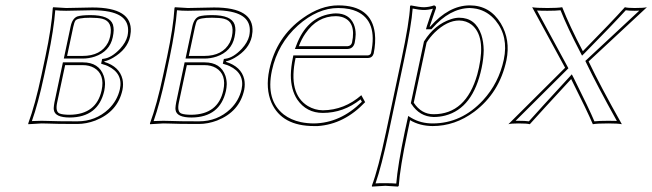

<svg xmlns="http://www.w3.org/2000/svg" viewBox="-20 -459 2426 714"><path d="M134.8 0Q134.8 0 85.4 2.9L85 0Q110.8 -69.8 134.3 -180.2L148.9 -249Q171.9 -356.9 176.3 -429.2L177.7 -432.1Q179.7 -432.1 226.1 -429.2Q245.1 -429.2 274.9 -430.2Q305.2 -431.2 323.7 -431.2Q472.2 -431.2 466.3 -340.8Q465.3 -331.5 463.9 -323.2Q453.6 -275.4 400.4 -244.1Q381.8 -233.4 368.2 -231L367.7 -229Q424.3 -211.4 435.5 -164.6Q439.5 -145.5 435.5 -125Q418 -43.5 334.5 -10.7Q300.8 2 267.6 2Q186.5 2 157.2 0.5Q146 0 134.8 0ZM222.2 -216.8 192.4 -77.1Q185.5 -43.9 201.2 -37.1Q212.9 -32.2 239.7 -32.2Q338.4 -33.7 357.9 -123Q370.6 -182.6 330.1 -206.5Q312 -216.8 288.1 -216.8ZM229.5 -251H286.6Q355.5 -251 381.8 -300.8Q387.2 -312 389.6 -323.2Q401.4 -378.9 360.4 -389.2Q344.2 -393.1 316.4 -393.1Q268.1 -393.1 260.3 -382.3Q255.9 -375.5 252.4 -358.9ZM134.8 -9.8Q146.5 -9.8 157.7 -9.3Q189 -7.8 267.6 -7.8Q335.4 -7.8 383.8 -53.2Q416 -84.5 425.8 -127Q438.5 -186 380.9 -213.4Q372.6 -217.3 364.7 -219.2L356 -222.2L359.9 -239.7L366.7 -240.7Q395.5 -244.6 426.8 -277.8Q448.2 -301.3 454.1 -325.2Q469.2 -397.5 388.2 -415Q386.7 -415.5 386.2 -415.5Q358.9 -420.9 323.7 -420.9Q305.2 -420.9 275.4 -419.9Q245.6 -418.9 226.1 -418.9Q202.1 -418.9 185.5 -420.9Q180.2 -350.1 158.7 -247.1L144 -177.7Q121.6 -73.2 98.6 -8.8Q114.7 -9.8 134.8 -9.8ZM213.9 -227.1H288.1Q348.1 -227.1 365.7 -176.8Q370.6 -161.6 370.6 -146Q370.1 -133.3 367.7 -121.1Q345.2 -22.9 239.7 -22Q184.1 -22 180.2 -50.3Q179.7 -54.2 179.7 -56.6Q180.2 -65.9 182.6 -79.1ZM217.3 -241.2 242.7 -360.8Q249 -390.6 267.6 -397.9Q283.2 -402.8 316.4 -402.8Q387.7 -402.8 399.9 -367.7Q402.8 -357.9 402.8 -346.7Q402.3 -334.5 399.4 -320.8Q388.2 -267.6 332.5 -248.5Q310.5 -241.2 286.6 -241.2Z M587.4 0Q587.4 0 538.1 2.9L537.6 0Q563.5 -69.8 586.9 -180.2L601.6 -249Q624.5 -356.9 628.9 -429.2L630.4 -432.1Q632.3 -432.1 678.7 -429.2Q697.8 -429.2 727.5 -430.2Q757.8 -431.2 776.4 -431.2Q924.8 -431.2 918.9 -340.8Q918 -331.5 916.5 -323.2Q906.2 -275.4 853 -244.1Q834.5 -233.4 820.8 -231L820.3 -229Q877 -211.4 888.2 -164.6Q892.1 -145.5 888.2 -125Q870.6 -43.5 787.1 -10.7Q753.4 2 720.2 2Q639.2 2 609.9 0.5Q598.6 0 587.4 0ZM674.8 -216.8 645 -77.1Q638.2 -43.9 653.8 -37.1Q665.5 -32.2 692.4 -32.2Q791 -33.7 810.5 -123Q823.2 -182.6 782.7 -206.5Q764.6 -216.8 740.7 -216.8ZM682.1 -251H739.3Q808.1 -251 834.5 -300.8Q839.8 -312 842.3 -323.2Q854 -378.9 813 -389.2Q796.9 -393.1 769 -393.1Q720.7 -393.1 712.9 -382.3Q708.5 -375.5 705.1 -358.9ZM587.4 -9.8Q599.1 -9.8 610.4 -9.3Q641.6 -7.8 720.2 -7.8Q788.1 -7.8 836.4 -53.2Q868.7 -84.5 878.4 -127Q891.1 -186 833.5 -213.4Q825.2 -217.3 817.4 -219.2L808.6 -222.2L812.5 -239.7L819.3 -240.7Q848.1 -244.6 879.4 -277.8Q900.9 -301.3 906.7 -325.2Q921.9 -397.5 840.8 -415Q839.4 -415.5 838.9 -415.5Q811.5 -420.9 776.4 -420.9Q757.8 -420.9 728 -419.9Q698.2 -418.9 678.7 -418.9Q654.8 -418.9 638.2 -420.9Q632.8 -350.1 611.3 -247.1L596.7 -177.7Q574.2 -73.2 551.3 -8.8Q567.4 -9.8 587.4 -9.8ZM666.5 -227.1H740.7Q800.8 -227.1 818.4 -176.8Q823.2 -161.6 823.2 -146Q822.8 -133.3 820.3 -121.1Q797.9 -22.9 692.4 -22Q636.7 -22 632.8 -50.3Q632.3 -54.2 632.3 -56.6Q632.8 -65.9 635.3 -79.1ZM669.9 -241.2 695.3 -360.8Q701.7 -390.6 720.2 -397.9Q735.8 -402.8 769 -402.8Q840.3 -402.8 852.5 -367.7Q855.5 -357.9 855.5 -346.7Q855 -334.5 852.1 -320.8Q840.8 -267.6 785.2 -248.5Q763.2 -241.2 739.3 -241.2Z M1323.7 -105 1337.9 -79.1Q1260.3 2.9 1161.6 9.8Q1154.3 10.3 1147.9 9.8Q1028.3 9.8 989.7 -76.7Q966.8 -129.4 981.4 -199.2Q1007.3 -321.8 1106.9 -392.1Q1172.9 -439 1237.8 -439Q1361.3 -439 1374 -335Q1377.9 -300.3 1369.6 -259.8Q1364.7 -243.7 1348.1 -243.2H1079.1Q1050.8 -110.4 1124.5 -64.9Q1150.4 -49.3 1180.7 -48.8Q1260.7 -49.8 1323.7 -105ZM1091.3 -287.1H1272.5Q1286.1 -288.6 1289.1 -300.8Q1305.7 -379.4 1251 -396Q1240.2 -398.9 1229 -398.9Q1159.7 -398.9 1115.7 -334.5Q1101.1 -313.5 1091.3 -287.1ZM1320.8 -89.4Q1257.3 -39.1 1180.7 -39.1Q1119.6 -39.1 1085.4 -88.9Q1061.5 -125.5 1061.5 -179.7Q1062 -210.4 1069.3 -245.1L1070.8 -252.9H1348.1Q1357.9 -254.4 1359.9 -262.2Q1385.3 -381.8 1305.7 -417Q1293 -422.4 1279.3 -425.3Q1259.8 -429.2 1237.8 -429.2Q1161.1 -429.2 1087.9 -364.3Q1012.7 -296.4 991.2 -196.8Q967.8 -86.4 1035.2 -33.2Q1062 -12.7 1098.6 -4.9Q1122.1 0 1147.9 0Q1246.1 -1.5 1325.7 -80.6ZM1076.7 -276.9 1082 -290.5Q1120.1 -392.6 1208.5 -407.2Q1219.7 -409.2 1229 -409.2Q1278.3 -409.2 1295.9 -368.2Q1302.7 -351.6 1302.7 -331.1Q1302.2 -315.4 1298.8 -298.8Q1293 -277.8 1272.5 -276.9Z M1415.5 32.2 1472.2 -234.9Q1502.9 -379.4 1504.9 -436L1507.3 -439Q1540.5 -432.1 1557.1 -432.1Q1576.2 -432.6 1594.2 -439Q1602.1 -437 1601.6 -429.2Q1577.6 -360.4 1577.6 -359.9H1579.6Q1648.9 -438.5 1726.6 -439Q1801.8 -439 1842.3 -372.1Q1878.9 -311 1863.3 -234.9Q1837.4 -113.8 1743.7 -43.5Q1671.9 9.8 1588.9 9.8Q1540.5 9.3 1504.9 -12.2L1495.6 32.2Q1467.3 165 1462.9 231.9L1460 234.9Q1458 234.9 1413.1 231.9L1363.3 234.9L1362.8 231.9Q1386.7 168.5 1415.5 32.2ZM1566.4 -300.8 1518.6 -77.1Q1546.9 -34.2 1592.3 -34.2Q1712.9 -34.2 1754.9 -182.1Q1758.3 -195.3 1761.2 -208Q1786.1 -324.2 1734.4 -366.7Q1714.4 -382.3 1687.5 -382.8Q1642.6 -382.8 1596.2 -337.9Q1578.6 -320.3 1566.4 -300.8ZM1425.3 34.2Q1398.4 160.6 1376.5 223.1Q1393.1 221.7 1413.1 222.2Q1437 222.2 1453.6 223.6Q1459 156.2 1485.4 29.8L1498 -27.8L1509.8 -20.5Q1544.4 0 1588.9 0Q1696.3 0 1776.4 -86.4Q1835 -150.4 1853.5 -237.3Q1871.6 -323.2 1822.8 -382.8Q1793.5 -417.5 1752.4 -426.3Q1739.3 -428.7 1726.6 -429.2Q1652.3 -427.7 1587.4 -353.5L1584 -350.1H1564L1567.9 -363.3Q1579.1 -397.9 1589.8 -426.8Q1572.8 -421.9 1557.1 -421.9Q1539.6 -421.9 1514.6 -427.2Q1510.3 -366.2 1481.9 -232.9ZM1556.6 -304.7 1557.6 -306.2Q1596.2 -367.7 1657.2 -387.7Q1673.3 -393.1 1687.5 -393.1Q1748.5 -393.1 1770 -329.6Q1778.3 -303.7 1778.8 -272Q1778.3 -240.7 1771 -206.1Q1739.3 -56.2 1635.7 -29.3Q1614.7 -23.9 1592.3 -23.9Q1540.5 -25.4 1510.3 -71.8L1507.8 -75.2Z M2081.5 -207 1959 -432.1Q1975.1 -429.2 2016.1 -429.2Q2053.2 -429.2 2070.8 -432.1Q2097.7 -363.3 2147.5 -268.6Q2255.9 -378.9 2303.7 -432.1Q2314.9 -429.2 2340.3 -429.2Q2374 -429.2 2385.7 -432.1L2168.9 -230.5Q2212.4 -139.2 2292.5 2.9Q2277.3 0 2242.2 0Q2200.2 0 2184.6 2.9Q2164.1 -45.4 2104 -165Q1984.9 -36.1 1950.2 2.9Q1939.9 0 1907.2 0Q1881.3 0 1870.6 2.9ZM2093.8 -205.1 1897.5 -9.8Q1901.9 -9.8 1907.2 -9.8Q1934.6 -9.8 1946.8 -7.8Q1981.9 -47.4 2096.7 -171.9L2106.4 -182.6L2113.3 -169.4Q2171.9 -52.2 2190.4 -7.8Q2208 -9.8 2242.2 -9.8Q2263.2 -9.8 2273.9 -9.3Q2201.2 -139.6 2159.7 -226.1L2156.7 -232.4L2357.4 -419.4Q2349.6 -419.4 2340.3 -418.9Q2317.9 -418.9 2307.1 -420.9Q2258.8 -367.7 2154.3 -261.7L2144.5 -252L2138.2 -264.2Q2090.3 -356 2064.5 -420.9Q2047.4 -418.9 2016.1 -418.9Q1990.2 -418.9 1977.1 -419.9Z"/></svg>

Font: Linux Biolinum Outline O
Style: Italic
Weight: 400
Italic angle: -12°
Designer: Philipp H. Poll
Foundry: Philipp H. Poll
Version: Version 0.6.2